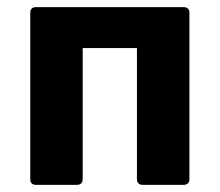

<svg xmlns="http://www.w3.org/2000/svg" viewBox="-20 -516 613 536"><path d="M64.5 -480.5V-15.6C64.5 -5.9 70.3 0 80.1 0H195.3C205.1 0 210.9 -5.9 210.9 -15.6V-381.8H362.3V-15.6C362.3 -5.9 368.2 0 377.9 0H493.2C502.9 0 508.8 -5.9 508.8 -15.6V-480.5C508.8 -490.2 502.9 -496.1 493.2 -496.1H80.1C70.3 -496.1 64.5 -490.2 64.5 -480.5Z"/></svg>

Font: Ed Sans Neue
Style: Bold
Weight: 700
Designer: Stephen Hutchings
Version: Version 1.004;PS 001.004;hotconv 1.0.88;makeotf.lib2.5.64775